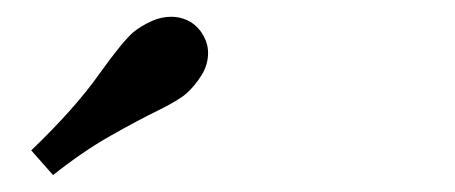

<svg xmlns="http://www.w3.org/2000/svg" viewBox="-20 -744 540 228"><path d="M43 -536.1 17.1 -565.4Q68.4 -614.7 96.9 -654.8Q125.5 -694.8 138.7 -706.1Q147.9 -713.4 159.7 -718.8Q171.4 -724.1 183.6 -724.1Q192.9 -724.1 201.9 -720.2Q210.9 -716.3 217.8 -707.5Q227.1 -694.8 227.1 -681.2Q227.1 -667 219.2 -654.5Q211.4 -642.1 201.7 -633.3Q192.4 -625 168 -613Q143.6 -601.1 110.8 -582.5Q78.1 -564 43 -536.1Z"/></svg>

Font: Gelasio SemiBold
Style: Italic
Weight: 600
Italic angle: -8.5°
Designer: Eben Sorkin
Foundry: Eben Sorkin
Version: Version 1.008